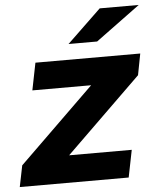

<svg xmlns="http://www.w3.org/2000/svg" viewBox="-72 -797 697 843"><g transform="rotate(-5 276.0 -375.5)"><path d="M571 -751H399L249 -607H375ZM73 -418H332L0 -94L-19 0H461L485 -120H209L541 -444L559 -538H97Z"/></g></svg>

Font: AWKNG-Font
Style: Bold Italic
Weight: 700
Italic angle: -11.3°
Designer: Awakening Church
Foundry: Awakening Church
Version: Version 1.700;PS 001.700;hotconv 1.0.88;makeotf.lib2.5.64775